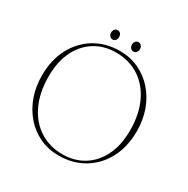

<svg xmlns="http://www.w3.org/2000/svg" viewBox="-183 -975 1123 1149"><g transform="rotate(30 378.0 -400.5)"><path d="M381 -712.5Q451.5 -712.5 511 -684.8Q570.5 -657 614.5 -607.5Q658.5 -558 682.8 -491.2Q707 -424.5 707 -347Q707 -238.5 663.8 -157.2Q620.5 -76 545 -31.2Q469.5 13.5 372.5 13.5Q302.5 13.5 243.2 -14Q184 -41.5 140.2 -91.2Q96.5 -141 72.2 -207.5Q48 -274 48 -352Q48 -460.5 91 -541.5Q134 -622.5 209.2 -667.5Q284.5 -712.5 381 -712.5ZM669.5 -330.5Q669.5 -441.5 631 -523Q592.5 -604.5 524 -648.8Q455.5 -693 365 -693Q283.5 -693 220.5 -654.2Q157.5 -615.5 121.5 -542.8Q85.5 -470 85.5 -368.5Q85.5 -256.5 123.8 -175Q162 -93.5 230.8 -49Q299.5 -4.5 389.5 -4.5Q471 -4.5 534.2 -43.5Q597.5 -82.5 633.5 -155.5Q669.5 -228.5 669.5 -330.5ZM306 -749.5Q293.5 -749.5 285.8 -759Q278 -768.5 278 -781.5Q278 -795 285.8 -804.2Q293.5 -813.5 306 -813.5Q318.5 -813.5 326 -804.2Q333.5 -795 333.5 -781.5Q333.5 -768.5 326 -759Q318.5 -749.5 306 -749.5ZM449.5 -749.5Q437 -749.5 429.5 -759Q422 -768.5 422 -781.5Q422 -795 429.5 -804.2Q437 -813.5 449.5 -813.5Q462 -813.5 469.8 -804.2Q477.5 -795 477.5 -781.5Q477.5 -768.5 469.8 -759Q462 -749.5 449.5 -749.5Z"/></g></svg>

Font: Fraunces 72pt S000 Thin
Style: Regular
Weight: 100
Version: Version 1.000; ttfautohint (v1.8.3)